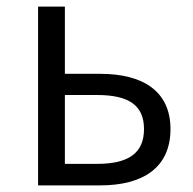

<svg xmlns="http://www.w3.org/2000/svg" viewBox="-20 -560 583 580"><path d="M95 0H283C411 0 495 -53 495 -170C495 -285 411 -337 283 -337H176V-540H95ZM176 -65V-273H273C369 -273 415 -242 415 -170C415 -98 369 -65 273 -65Z"/></svg>

Font: Genne Gothic Normal
Style: Regular
Weight: 350
Designer: Ryoko NISHIZUKA (kana & ideographs); Paul D. Hunt (Latin, Greek & Cyrillic); Wenlong ZHANG (bopomofo); Sandoll Communica
Foundry: Adobe Systems Incorporated
Version: Version 1.004;PS 1.004;hotconv 16.6.51;makeotf.lib2.5.65220